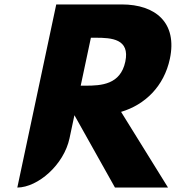

<svg xmlns="http://www.w3.org/2000/svg" viewBox="-20 -845 835 865"><path d="M233.4 -825 58 0C151 -0.9 267.9 -102.7 293.2 -222L315.3 -326L498 0H737L525.5 -341C633.3 -373 718.9 -456 745.3 -580C779.7 -742 681.4 -825 528.4 -825ZM343.6 -459 389.5 -675H411.5C482.5 -675 566.4 -670 544.5 -567C522.6 -464 436.6 -459 365.6 -459Z"/></svg>

Font: Hussar Nova
Style: 76
Weight: 700
Foundry: Cannot Into Space Fonts
Version: Version 0.99